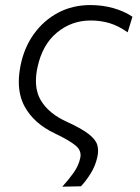

<svg xmlns="http://www.w3.org/2000/svg" viewBox="-20 -526 538 740"><path d="M220 193.5Q244 167.5 263.5 140Q283 112.5 289 84Q290.5 77.5 290.5 72Q290.5 50.5 271.5 35Q247.5 15 191 -12Q111 -50 75.5 -114.5Q52.5 -156 52.5 -210.5Q52.5 -240.5 59.5 -275Q73.5 -343.5 111 -395.5Q148.5 -447.5 204 -477Q259.5 -506.5 328.5 -506.5Q374.5 -506.5 416.5 -494.8Q458.5 -483 490.5 -461.5L472 -401.5Q436.5 -426.5 402.2 -436.8Q368 -447 329.5 -447Q255.5 -447 199.2 -400.2Q143 -353.5 124.5 -266.5Q118.5 -239 118.5 -214.5Q118.5 -170 138.5 -137.5Q168.5 -87.5 240 -55.5Q295.5 -30 322.2 -9Q349 12 355 33Q358 43.5 358 55.5Q358 67 355 80Q347.5 114 329.2 143Q311 172 292 192Z"/></svg>

Font: Heraclito Light
Style: Italic
Weight: 300
Italic angle: -12°
Designer: Kostas Bartsokas (font) & Cristiano Sobral (main changes)
Foundry: Kostas Bartsokas (font) & Cristiano Sobral (main changes)
Version: Version 1.00;July 8, 2020;FontCreator 13.0.0.2655 64-bit